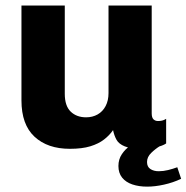

<svg xmlns="http://www.w3.org/2000/svg" viewBox="-20 -531 678 698"><path d="M234 10Q153 10 105.5 -34Q58 -78 58 -166V-511H215.5V-190Q215.5 -146 237 -125.2Q258.5 -104.5 293 -104.5Q316.5 -104.5 335 -115Q353.5 -125.5 364 -145.5Q374.5 -165.5 374.5 -192.5V-511H531.5V-119Q531.5 -103.5 538 -97.2Q544.5 -91 554.5 -91Q562 -91 569 -92.5Q576 -94 584 -99V-9.5Q571 -0.5 545.5 4.8Q520 10 496.5 10Q455.5 10 433.8 1.2Q412 -7.5 403.5 -23Q395 -38.5 391 -58Q378 -39 358.2 -23.8Q338.5 -8.5 308.5 0.8Q278.5 10 234 10ZM515 147.5Q485 147.5 461.2 139.5Q437.5 131.5 424 114.8Q410.5 98 410.5 72.5Q410.5 48 423.2 29.2Q436 10.5 452 0H561.5Q545 10 529.8 24.8Q514.5 39.5 514.5 58Q514.5 75.5 526.8 83.5Q539 91.5 557 91.5Q574 91.5 591.2 87.2Q608.5 83 624.5 77L638.5 119Q609 133 576.2 140.2Q543.5 147.5 515 147.5Z"/></svg>

Font: Chivo Mono Medium
Style: Regular
Weight: 500
Monospace: yes
Designer: Hector Gatti
Foundry: Omnibus-Type
Version: Version 1.008